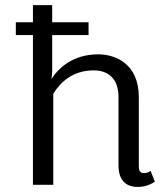

<svg xmlns="http://www.w3.org/2000/svg" viewBox="-20 -720 648 748"><path d="M583.3 -12.5 566.7 -54.2C561.7 -50.8 554.2 -45.8 541.7 -45.8C525 -45.8 520.8 -54.2 520.8 -75V-341.7C520.8 -471.7 430 -508.3 362.5 -508.3C263.3 -508.3 207.5 -454.2 180 -411.7C181.7 -420 183.3 -430 183.3 -441.7V-583.3H325V-633.3H183.3V-700H108.3V-633.3H41.7V-583.3H108.3V0H187.5V-355C215.8 -399.2 261.7 -445.8 345.8 -445.8C400 -445.8 441.7 -415 441.7 -341.7V-75C441.7 -23.3 465.8 8.3 516.7 8.3C550.8 8.3 574.2 -5.8 583.3 -12.5Z"/></svg>

Font: BoonHome
Style: Book
Weight: 400
Designer: Sungsit Sawaiwan
Foundry: Sungsit Sawaiwan
Version: Version 0.2